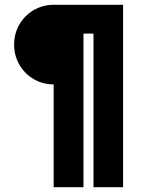

<svg xmlns="http://www.w3.org/2000/svg" viewBox="-20 -785 632 805"><path d="M205 -431V0H330V-644H372V0H496V-765H205C112 -765 39 -691 39 -598C39 -505 112 -431 205 -431Z"/></svg>

Font: Hejaz SemiBold
Style: Regular
Weight: 600
Designer: Bandar Raffah (Arabic) and Santiago Orozco (Latin)
Foundry: Caramella and Typemade
Version: Version 1.010;hotconv 1.0.109;makeotfexe 2.5.65596